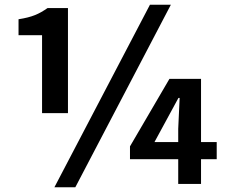

<svg xmlns="http://www.w3.org/2000/svg" viewBox="-20 -774 949 808"><path d="M730 -104V0H826V-104H892V-176H826V-442H693L527 -158V-104ZM297 14 699 -754H611L209 14ZM58 -626H157V-298H266V-740H180C144 -715 116 -702 58 -693ZM731 -362H736L730 -232V-176H630Z"/></svg>

Font: Kinto Sans
Style: Bold
Weight: 700
Designer: Authors: Ryoko NISHIZUKA  (kana & ideographs); Paul D. Hunt (Latin, Greek & Cyrillic); Wenlong ZHANG  (bopomofo); Sandol
Foundry: Adobe Systems Incorporated, ookami Inc.
Version: Version 0.001